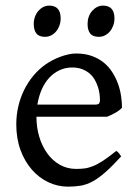

<svg xmlns="http://www.w3.org/2000/svg" viewBox="-20 -663 502 697"><path d="M395.5 -596.2Q395.5 -582.5 391.1 -570.3Q386.7 -558.1 379.2 -549.1Q371.6 -540 361.3 -534.7Q351.1 -529.3 338.9 -529.3Q316.9 -529.3 307.4 -541.5Q297.9 -553.7 297.9 -576.2Q297.9 -589.8 302.2 -602.1Q306.6 -614.3 314.5 -623.3Q322.3 -632.3 332.3 -637.5Q342.3 -642.6 354 -642.6Q395.5 -642.6 395.5 -596.2ZM200.2 -596.2Q200.2 -582.5 195.8 -570.3Q191.4 -558.1 183.8 -549.1Q176.3 -540 166 -534.7Q155.8 -529.3 143.6 -529.3Q121.6 -529.3 112.1 -541.5Q102.5 -553.7 102.5 -576.2Q102.5 -589.8 106.9 -602.1Q111.3 -614.3 119.1 -623.3Q127 -632.3 137 -637.5Q147 -642.6 158.7 -642.6Q200.2 -642.6 200.2 -596.2ZM242.2 -418Q217.3 -418 196.3 -408.2Q175.3 -398.4 158.9 -380.9Q142.6 -363.3 131.6 -338.4Q120.6 -313.5 115.7 -283.2H324.2Q335.4 -283.2 339.1 -286.9Q342.8 -290.5 342.8 -300.8Q342.8 -309.6 341.3 -321.8Q339.8 -334 335.7 -346.9Q331.5 -359.9 324.5 -372.6Q317.4 -385.3 306.2 -395.3Q294.9 -405.3 279.1 -411.6Q263.2 -418 242.2 -418ZM422.9 -272Q414.1 -262.2 399.4 -253.9Q384.8 -245.6 369.1 -239.3H112.3V-237.8Q112.3 -201.2 122.3 -167.2Q132.3 -133.3 150.9 -107.2Q169.4 -81.1 196.3 -65.4Q223.1 -49.8 256.8 -49.8Q272 -49.8 286.4 -51.5Q300.8 -53.2 317.4 -59.8Q334 -66.4 354.2 -79.6Q374.5 -92.8 401.9 -115.2Q408.2 -111.8 412.8 -105.5Q417.5 -99.1 419.9 -95.2Q387.2 -59.6 362.5 -37.8Q337.9 -16.1 316.2 -4.4Q294.4 7.3 273.2 11Q252 14.6 227.1 14.6Q189.5 14.6 155.5 -1.5Q121.6 -17.6 95.7 -47.1Q69.8 -76.7 54.4 -118.4Q39.1 -160.2 39.1 -211.9Q39.1 -244.6 46.4 -276.4Q53.7 -308.1 67.6 -336.4Q81.5 -364.7 101.6 -388.7Q121.6 -412.6 147 -430.2Q157.7 -437.5 171.1 -444.6Q184.6 -451.7 199.2 -457Q213.9 -462.4 228.3 -465.6Q242.7 -468.8 255.9 -468.8Q288.1 -468.8 312.7 -460Q337.4 -451.2 356 -436.3Q374.5 -421.4 387.2 -401.6Q399.9 -381.8 408 -359.9Q416 -337.9 419.4 -315.2Q422.9 -292.5 422.9 -272Z"/></svg>

Font: GentiumAlt
Style: Regular
Weight: 400
Designer: J. Victor Gaultney
Version: Version 1.02; 2005; OFL release